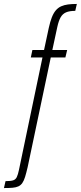

<svg xmlns="http://www.w3.org/2000/svg" viewBox="-93 -763 409 972"><path d="M-73 189 -65 154Q-39 154 -26.5 150Q-14 146 -8 133.5Q-2 121 3 97L122 -472H63L71 -510H130L154 -622Q161 -654 169.5 -675.5Q178 -697 189.5 -710.5Q201 -724 216.5 -731Q232 -738 251.5 -740.5Q271 -743 296 -743L288 -708Q259 -708 241.5 -700.5Q224 -693 214 -675.5Q204 -658 197 -626L172 -510H247L238 -472H164L47 83Q40 113 34 132.5Q28 152 20 163.5Q12 175 0 180.5Q-12 186 -29.5 187.5Q-47 189 -73 189Z"/></svg>

Font: Saira ExtraCondensed ExtraLight
Style: Italic
Weight: 250
Width: 2
Italic angle: -12°
Designer: Hector Gatti with collaboration of the Omnibus-Type team
Foundry: Omnibus-Type
Version: Version 1.101